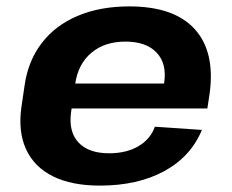

<svg xmlns="http://www.w3.org/2000/svg" viewBox="-20 -570 725 600"><path d="M292 10Q204 10 145.5 -19Q87 -48 61.5 -103.5Q36 -159 47 -236L57 -304Q68 -380 110.5 -435.5Q153 -491 223 -520.5Q293 -550 384 -550Q524 -550 588.5 -479Q653 -408 635 -277L628 -231H175L186 -309H515L489 -279L493 -311Q502 -371 469.5 -405.5Q437 -440 372 -440Q307 -440 265.5 -405Q224 -370 215 -308L202 -219Q194 -158 225.5 -124.5Q257 -91 321 -91Q375 -91 412.5 -113Q450 -135 464 -174L611 -164Q576 -80 493 -35Q410 10 292 10Z"/></svg>

Font: Pathway Extreme 8pt Thin 12pt
Style: Bold Italic
Weight: 700
Italic angle: -8°
Version: Version 1.001;gftools[0.9.26]